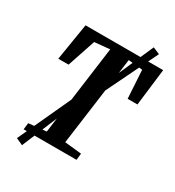

<svg xmlns="http://www.w3.org/2000/svg" viewBox="-215 -963 1077 1179"><g transform="rotate(30 323.0 -373.5)"><path d="M85 0 90.5 -46.5 215 -59 300 -691 192 -680.5 125.5 -482 52.5 -481.5 95 -743H645.5L614 -481.5H544.5L532.5 -680.5L431.5 -691L346 -59L465 -46.5L460 0ZM76.5 67.5 286 -387 337 -407.5 525.5 -835.5 574 -815 369 -393.5 317.5 -373.5 125 89.5Z"/></g></svg>

Font: Merriweather 24pt SemiCondensed
Style: Bold Italic
Weight: 700
Width: 4
Italic angle: -7.8°
Designer: Eben Sorkin
Foundry: Eben Sorkin
Version: Version 2.101